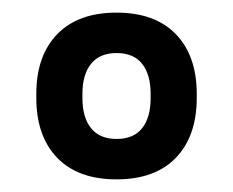

<svg xmlns="http://www.w3.org/2000/svg" viewBox="-20 -672 369 304"><path d="M164.5 -388Q103.5 -388 70.5 -422.2Q37.5 -456.5 37.5 -517V-523.5Q37.5 -583.5 70.5 -617.8Q103.5 -652 164.5 -652Q225.5 -652 258.5 -617.8Q291.5 -583.5 291.5 -523.5V-517Q291.5 -456.5 258.5 -422.2Q225.5 -388 164.5 -388ZM164.5 -452Q191.5 -452 205 -469Q218.5 -486 218.5 -516.5V-523.5Q218.5 -554 205 -571Q191.5 -588 164.5 -588Q138 -588 124.2 -571Q110.5 -554 110.5 -523.5V-516.5Q110.5 -486 124.2 -469Q138 -452 164.5 -452Z"/></svg>

Font: Anek Telugu Medium
Style: Regular
Weight: 500
Designer: Omkar Bhoir (Telugu), Yesha Goshar (Latin)
Foundry: Ek Type
Version: Version 1.003